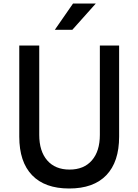

<svg xmlns="http://www.w3.org/2000/svg" viewBox="-20 -1060 790 1096"><path d="M204 -800V-290Q204 -197 249.5 -144.5Q295 -92 377 -92Q459 -92 504.5 -144.5Q550 -197 550 -290V-800H660V-280Q660 -136 587 -60Q514 16 375 16Q236 16 163 -60Q90 -136 90 -280V-800ZM397 -1040H527L393 -890H293Z"/></svg>

Font: Martian Mono VF sWd Rg
Style: Regular
Weight: 400
Width: 6
Monospace: yes
Designer: Roman Shamin
Foundry: Evil Martians
Version: Version 1.100